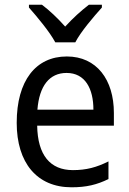

<svg xmlns="http://www.w3.org/2000/svg" viewBox="-20 -786 550 816"><path d="M215 -606H300C323 -651 378 -715 413 -754V-766H358C323 -739 292 -711 257 -673C225 -709 189 -743 158 -766H103V-754C139 -713 191 -651 215 -606ZM264 -546C132 -546 51 -443 51 -264C51 -94 137 10 284 10C347 10 392 -1 441 -25V-100C391 -75 347 -63 290 -63C193 -63 140 -127 138 -252H464V-306C464 -447 391 -546 264 -546ZM263 -476C342 -476 377 -409 377 -320H139C147 -421 190 -476 263 -476Z"/></svg>

Font: Noto Sans Myanmar UI SemiCondensed
Style: Regular
Weight: 400
Width: 4
Designer: Monotype Design Team
Foundry: Monotype Imaging Inc.
Version: Version 2.103